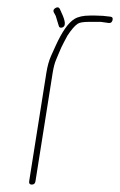

<svg xmlns="http://www.w3.org/2000/svg" viewBox="-20 -500 324 518"><path d="M148.5 -426C157.9 -429.3 157 -442.7 145.8 -466L141.4 -476C138.8 -480.7 134.9 -481.5 129.8 -478.5C124.6 -475.5 123 -471.7 125 -467L130.4 -457C131.4 -454.3 134.1 -445.7 138.3 -431C139.4 -425.7 142.8 -424 148.5 -426ZM65.8 -2C71.5 -2 74.8 -5 75.7 -11L122 -303C124.4 -317.9 127.4 -329.6 131 -338C133.7 -344 136.1 -349.8 138.3 -355.5C140.5 -361.2 142.9 -366.7 145.4 -372C147.9 -377.3 150.4 -382.2 152.7 -386.5C155.1 -390.8 158.2 -396.7 162 -404C172.5 -420 181.8 -430.7 189.8 -436C194.8 -439.3 204.8 -441 219.8 -441H251.8L273.4 -438C278.6 -437.3 282 -439.8 283.6 -445.5C285.1 -451.2 283.3 -454.3 278.1 -455C264.4 -457 250.9 -458 237.5 -458H222.5C204.9 -458 191.1 -455 181.1 -449C164.5 -439 147.5 -414.8 130.1 -376.5L117.8 -349.3C112.2 -336.8 107.9 -321.4 105 -303L58.7 -11C57.8 -5 60.1 -2 65.8 -2Z"/></svg>

Font: Proton
Style: BkIt
Weight: 500
Version: Version 1.017